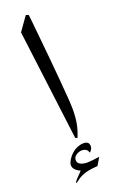

<svg xmlns="http://www.w3.org/2000/svg" viewBox="-184 -762 665 1073"><g transform="rotate(-20 148.5 -225.5)"><path d="M142 -710Q144 -690 147.5 -659Q151 -628 155 -583Q162 -516 168.5 -446Q175 -376 180.5 -313Q186 -250 189.5 -202Q193 -154 193 -131Q193 -86 186.5 -49Q180 -12 163 29L151 25L68 -633L126 -715ZM198 128Q195 111 178.5 105.5Q162 100 145 105Q132 109 121.5 118.5Q111 128 111 143Q111 159 126.5 168Q142 177 170 177Q181 177 199 175Q217 173 238 170L239 173L214 215Q183 217 159.5 221.5Q136 226 116 235.5Q96 245 73 264L70 260Q74 252 84 241.5Q94 231 104 221Q114 211 117 207Q83 192 77 169Q71 146 99 112Q120 87 147.5 76Q175 65 196 69.5Q217 74 217 98Q217 113 202 128Z"/></g></svg>

Font: Bona Nova SC
Style: Regular
Weight: 400
Designer: Mateusz Machalski
Foundry: Capitalics
Version: Version 4.001; ttfautohint (v1.8.4.7-5d5b)